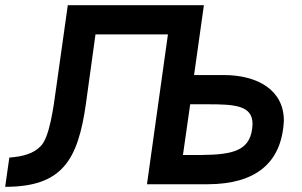

<svg xmlns="http://www.w3.org/2000/svg" viewBox="-69 -712 1167 742"><path d="M1028 -246C1028 -363 928 -422 795 -422H681L719 -692H193L148 -372C137 -291 122 -182 89 -148C60 -117 17 -107 -33 -103L-49 10C171 10 232 -92 263 -311L300 -579H580L499 0H736C913 -1 1020 -77 1028 -246ZM706 -113H638L666 -309H734C837 -309 907 -305 907 -233C903 -131 838 -114 706 -113Z"/></svg>

Font: Cantarell
Style: BoldOblique
Weight: 700
Italic angle: -8°
Designer: Dave Crossland
Version: Version 0.024